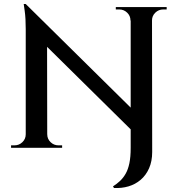

<svg xmlns="http://www.w3.org/2000/svg" viewBox="-20 -735 888 955"><path d="M108 -715 214 -594 215 0H108V-590Q108 -644 103 -679.5Q98 -715 98 -715ZM111 -67V0H35V-12Q35 -12 43.5 -12Q52 -12 52 -12Q75 -12 91.5 -28Q108 -44 108 -67ZM215 -67Q215 -44 231.5 -28Q248 -12 271 -12Q272 -12 280.5 -12Q289 -12 289 -12V0H212V-67ZM736 13 118 -597 108 -715 727 -104ZM737 21Q737 67 721.5 102Q706 137 679.5 159.5Q653 182 619 192Q585 202 547 200L542 192Q561 180 577 165Q593 150 605 129Q617 108 623.5 77Q630 46 630 1V-700H736ZM556 -700H632V-633H629Q629 -656 612.5 -672Q596 -688 573 -688Q573 -688 564.5 -688Q556 -688 556 -688ZM809 -700V-688Q809 -688 800.5 -688Q792 -688 792 -688Q769 -688 752.5 -672Q736 -656 736 -633H733V-700Z"/></svg>

Font: Cinzel SemiBold
Style: Regular
Weight: 600
Designer: Natanael Gama
Version: Version 2.000